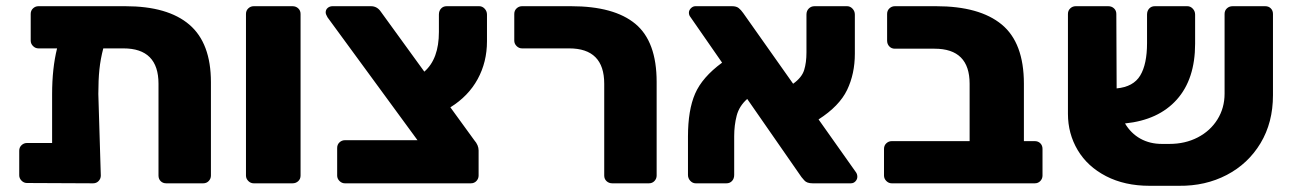

<svg xmlns="http://www.w3.org/2000/svg" viewBox="-20 -591 4170 619"><path d="M660 -326V-25Q660 -15 653 -7.5Q646 0 635 0H516Q505 0 498 -7Q491 -14 491 -25V-321Q491 -435 378 -435H313Q304 -401 300.5 -367Q297 -333 297 -288L305 -25Q305 -15 298 -7.5Q291 0 280 0L67 -1Q57 -1 49.5 -8.5Q42 -16 42 -26V-105Q42 -116 49.5 -123Q57 -130 67 -130H148V-287Q148 -371 164 -435H104Q94 -435 86.5 -442.5Q79 -450 79 -460V-546Q79 -557 86.5 -564Q94 -571 104 -571H384Q521 -571 590.5 -511.5Q660 -452 660 -326Z M773 -25V-546Q773 -557 780.5 -564Q788 -571 798 -571H923Q934 -571 941.5 -564Q949 -557 949 -546V-25Q949 -14 941.5 -7Q934 0 923 0H798Q788 0 780.5 -7.5Q773 -15 773 -25Z M1432 -245 1509 -139Q1523 -123 1523 -106V-25Q1523 -15 1516 -7.5Q1509 0 1498 0H1092Q1082 0 1074.5 -7.5Q1067 -15 1067 -25V-114Q1067 -125 1074.5 -132Q1082 -139 1092 -139H1326L1036 -535Q1030 -545 1030 -551Q1030 -560 1036.5 -565.5Q1043 -571 1052 -571H1176Q1196 -571 1208 -553L1348 -360Q1395 -401 1395 -488V-544Q1395 -556 1402 -563.5Q1409 -571 1420 -571H1525Q1535 -571 1542.5 -563Q1550 -555 1550 -544V-458Q1550 -391 1520 -336Q1490 -281 1432 -245Z M1928 -25V-321Q1928 -435 1815 -435H1663Q1653 -435 1645.5 -442.5Q1638 -450 1638 -460V-546Q1638 -557 1645.5 -564Q1653 -571 1663 -571H1821Q1960 -571 2028.5 -514Q2097 -457 2097 -327V-25Q2097 -15 2090 -7.5Q2083 0 2072 0H1954Q1943 0 1935.5 -7Q1928 -14 1928 -25Z M2744 -21Q2744 -13 2738 -6.5Q2732 0 2723 0H2600Q2581 0 2573 -9.5Q2565 -19 2564 -20L2389 -272Q2363 -249 2355 -218Q2347 -187 2347 -152V-27Q2347 -15 2340 -7.5Q2333 0 2322 0H2223Q2213 0 2205.5 -8Q2198 -16 2198 -27V-151Q2198 -236 2221 -289Q2244 -342 2308 -389L2206 -536Q2201 -542 2201 -550Q2201 -558 2207.5 -564.5Q2214 -571 2222 -571H2340Q2354 -571 2361.5 -565Q2369 -559 2376 -549L2537 -321Q2565 -341 2572.5 -365Q2580 -389 2580 -422V-544Q2580 -556 2587.5 -563.5Q2595 -571 2606 -571H2711Q2721 -571 2728.5 -563Q2736 -555 2736 -544V-418Q2736 -353 2711 -301Q2686 -249 2619 -206L2740 -35Q2744 -29 2744 -21Z M2830 -25V-111Q2830 -122 2837.5 -129Q2845 -136 2855 -136H3106V-321Q3106 -434 2993 -434H2865Q2854 -434 2847 -441.5Q2840 -449 2840 -460V-546Q2840 -557 2847.5 -564Q2855 -571 2865 -571H2998Q3138 -571 3209.5 -512Q3281 -453 3281 -321V-136H3316Q3327 -136 3334 -129Q3341 -122 3341 -111V-25Q3341 -15 3334 -7.5Q3327 0 3316 0H2855Q2845 0 2837.5 -7.5Q2830 -15 2830 -25Z M4084 -546V-284Q4084 -196 4044 -129.5Q4004 -63 3935 -27Q3866 9 3781 8H3686Q3606 8 3546 -23Q3486 -54 3454.5 -107Q3423 -160 3423 -224V-546Q3423 -557 3430.5 -564Q3438 -571 3448 -571H3553Q3564 -571 3571.5 -564Q3579 -557 3579 -546L3580 -306Q3634 -311 3656 -347.5Q3678 -384 3678 -452V-544Q3678 -556 3685 -563.5Q3692 -571 3703 -571H3808Q3818 -571 3825.5 -563Q3833 -555 3833 -544V-450Q3833 -336 3774 -270Q3715 -204 3607 -193Q3626 -161 3656.5 -144Q3687 -127 3726 -127H3750Q3801 -127 3841.5 -148Q3882 -169 3905 -206Q3928 -243 3928 -289V-546Q3928 -557 3935.5 -564Q3943 -571 3954 -571H4059Q4070 -571 4077 -564Q4084 -557 4084 -546Z"/></svg>

Font: Hezaedrus
Style: Bold
Weight: 700
Designer: Hubert & Fischer
Foundry: Hubert & Fischer
Version: Version 1.10;September 3, 2019;FontCreator 11.5.0.2425 64-bi